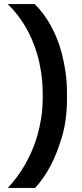

<svg xmlns="http://www.w3.org/2000/svg" viewBox="-20 -770 400 940"><path d="M308 -290Q308 -182 283.5 -100.5Q259 -19 230 37Q196 102 152 150H18Q65 101 103 35Q119 7 134.5 -27.5Q150 -62 162 -103Q174 -144 181.5 -190.5Q189 -237 189 -290V-310Q189 -366 181.5 -415Q174 -464 162 -505Q150 -546 134.5 -580.5Q119 -615 103 -642Q65 -705 18 -750H150Q194 -707 229 -644Q244 -617 258 -583Q272 -549 283 -507Q294 -465 301 -416Q308 -367 308 -310V-290Z"/></svg>

Font: Golos UI Medium
Style: Regular
Weight: 500
Designer: A.Korolkova, Vitaly Kuzmin
Foundry: ParaType Ltd
Version: Version 2.000